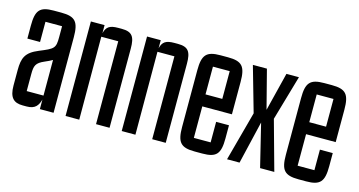

<svg xmlns="http://www.w3.org/2000/svg" viewBox="-65 -817 2027 1083"><g transform="rotate(15 948.5 -276.0)"><path d="M28 -90C28 -20 54 5 107 5H130C180 5 196 -20 206 -56V0H286V-441C286 -531 264 -557 182 -557H138C56 -557 35 -531 35 -441V-366H109V-484H206V-420C206 -355 198 -350 115 -316C42 -286 28 -251 28 -180ZM206 -79H108V-178C108 -227 114 -245 163 -266C180 -273 194 -280 206 -287Z M515 -557C465 -557 446 -544 436 -505V-552H356V0H436L435 -484H534V0H613V-462C613 -532 596 -557 535 -557Z M843 -557C793 -557 774 -544 764 -505V-552H684V0H764L763 -484H862V0H941V-462C941 -532 924 -557 863 -557Z M1156 5C1238 5 1260 -21 1260 -111V-188H1185V-68H1087V-252H1260V-441C1260 -531 1238 -557 1156 -557H1112C1029 -557 1007 -531 1007 -441V-111C1007 -21 1029 5 1112 5ZM1087 -484H1185V-322H1087Z M1442 -327 1384 -552H1302L1377 -289L1299 0H1372L1431 -250L1492 0H1575L1495 -289L1571 -552H1498Z M1762 5C1844 5 1866 -21 1866 -111V-188H1791V-68H1693V-252H1866V-441C1866 -531 1844 -557 1762 -557H1718C1635 -557 1613 -531 1613 -441V-111C1613 -21 1635 5 1718 5ZM1693 -484H1791V-322H1693Z"/></g></svg>

Font: Queering
Style: Regular
Weight: 400
Designer: Adam Naccarato
Foundry: adamnac
Version: Version 2.000;hotconv 1.0.109;makeotfexe 2.5.65596